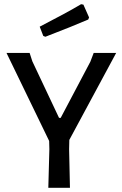

<svg xmlns="http://www.w3.org/2000/svg" viewBox="-20 -894 581 914"><path d="M196 -719 186 -723 169 -767Q299 -834 366 -874L377 -872L404 -811L400 -801Q326 -769 196 -719ZM310 -228 309 -184 313 0H210L215 -184L214 -223L11 -642H121L134 -602L261 -333H269L410 -600L426 -642H533Z"/></svg>

Font: Alegreya Sans SC Medium
Style: Regular
Weight: 500
Designer: Juan Pablo del Peral
Foundry: Huerta Tipografica
Version: Version 2.001;PS 002.001;hotconv 1.0.88;makeotf.lib2.5.64775